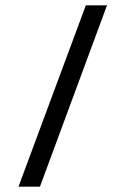

<svg xmlns="http://www.w3.org/2000/svg" viewBox="-20 -696 468 716"><path d="M300 -676H379L129 0H49Z"/></svg>

Font: Pridi Light
Style: Regular
Weight: 300
Version: Version 1.002